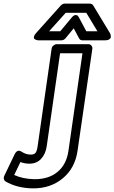

<svg xmlns="http://www.w3.org/2000/svg" viewBox="-297 -806 627 1052"><path d="M-273.9 158.2 -216.8 39.1Q-202.1 10.3 -179.2 24.9Q-154.8 41 -129.9 41Q-112.8 42 -103.8 33Q-94.7 23.9 -90.8 -4.9L-14.2 -539.1Q-12.7 -549.8 -3.9 -556.9Q4.9 -564 14.2 -564H187Q197.8 -564 204.1 -555.9Q210.4 -547.9 209 -539.1L127.9 20Q114.3 115.2 46.9 171.1Q-20.5 227.1 -118.2 226.1Q-204.1 224.6 -267.1 188Q-273.9 183.6 -275.9 174.6Q-277.8 165.5 -273.9 158.2ZM-219.2 152.8Q-172.4 174.3 -109.9 175.8Q-31.2 176.8 18.1 136Q67.4 95.2 78.1 20L154.8 -514.2H32.2L-41 -4.9Q-47.4 38.6 -72.3 64.9Q-97.2 91.3 -137.2 90.8Q-161.1 90.8 -185.1 82ZM-99.1 -625 36.1 -775.9Q46.4 -786.1 57.1 -786.1H194.8Q207.5 -786.1 213.9 -775.9L305.2 -625Q306.2 -623.5 307.4 -620.8Q308.6 -618.2 309.8 -611.1Q311 -604 309.3 -598.9Q307.6 -593.8 300 -589.4Q292.5 -585 278.8 -585H154.8Q141.6 -585 136.2 -596.2L106.9 -650.9L62 -596.2Q52.2 -585 39.1 -585H-85Q-86.9 -585 -90.1 -585.2Q-93.3 -585.4 -99.9 -587.9Q-106.4 -590.3 -109.6 -594Q-112.8 -597.7 -110.8 -606Q-108.9 -614.3 -99.1 -625ZM-27.8 -634.8H33.2L95.2 -709Q106.9 -723.6 117.2 -723.6Q127.4 -723.6 131.8 -716.3L136.2 -709L175.8 -634.8H236.8L175.8 -735.8H63Z"/></svg>

Font: Trueno Bold Outline
Style: Italic
Weight: 700
Width: 6
Designer: Julieta Ulanovsky
Foundry: Julieta Ulanovsky
Version: Version 3.001b | FøM Fix